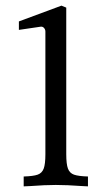

<svg xmlns="http://www.w3.org/2000/svg" viewBox="-20 -658 382 681"><path d="M215 -631V-111Q215 -76 221 -60Q227 -44 242.5 -38.5Q258 -33 292 -32V3L272 2Q217 -2 178 -2Q140 -2 87 2L64 3V-32Q98 -33 113.5 -38.5Q129 -44 135 -60Q141 -76 141 -111V-546Q141 -554 135.5 -559.5Q130 -565 122 -563L47 -552V-582L198 -638Z"/></svg>

Font: Gupter
Style: Regular
Weight: 400
Designer: Octavio Pardo
Version: Version 1.000